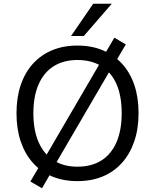

<svg xmlns="http://www.w3.org/2000/svg" viewBox="-20 -957 826 1024"><path d="M393 9Q318 9 258 -16Q198 -41 155.5 -88.5Q113 -136 90.5 -202.5Q68 -269 68 -353Q68 -437 90.5 -503.5Q113 -570 155.5 -617Q198 -664 258 -689Q318 -714 393 -714Q468 -714 528 -689Q588 -664 631 -617Q674 -570 696.5 -503.5Q719 -437 719 -354Q719 -270 696 -203Q673 -136 630.5 -88.5Q588 -41 528 -16Q468 9 393 9ZM393 -68Q468 -68 520.5 -101Q573 -134 601 -198Q629 -262 629 -353Q629 -445 601.5 -508Q574 -571 521 -604Q468 -637 393 -637Q319 -637 266.5 -604Q214 -571 186 -507.5Q158 -444 158 -353Q158 -262 186 -198.5Q214 -135 266.5 -101.5Q319 -68 393 -68ZM204 47 142 11 198 -84 225 -126 515 -623 534 -661 590 -756 651 -720 595 -625 568 -583 278 -86 259 -48ZM359 -765 477 -937H576L427 -765Z"/></svg>

Font: Nunito Sans 10pt
Style: Regular
Weight: 400
Designer: Vernon Adams
Foundry: Vernon Adams
Version: Version 3.101;gftools[0.9.27]